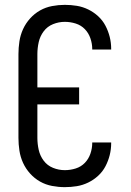

<svg xmlns="http://www.w3.org/2000/svg" viewBox="-20 -763 540 791"><path d="M247 8Q221 8 194.5 3Q168 -2 145 -15Q122 -28 104 -48Q86 -68 75 -92Q64 -116 60 -142.5Q56 -169 56 -195V-540Q56 -566 60 -592.5Q64 -619 75 -643Q86 -667 104 -687Q122 -707 145 -720Q168 -733 194.5 -738Q221 -743 247 -743Q272 -743 296.5 -739Q321 -735 343.5 -724Q366 -713 384.5 -696Q403 -679 414.5 -657Q426 -635 432 -611Q438 -587 438 -562V-559H360V-561Q360 -583 352.5 -605Q345 -627 329.5 -643Q314 -659 292 -666Q270 -673 247 -673Q222 -673 198.5 -663.5Q175 -654 160 -634Q145 -614 139.5 -589.5Q134 -565 134 -540V-403H306V-333H134V-195Q134 -170 139.5 -145.5Q145 -121 160 -101Q175 -81 198.5 -71.5Q222 -62 247 -62Q270 -62 292 -69Q314 -76 329.5 -92Q345 -108 352.5 -130Q360 -152 360 -174V-176H438V-173Q438 -148 432 -124Q426 -100 414.5 -78Q403 -56 384.5 -39Q366 -22 343.5 -11Q321 0 296.5 4Q272 8 247 8Z"/></svg>

Font: Iosevka NFM
Style: Regular
Weight: 400
Monospace: yes
Designer: Belleve Invis
Foundry: Belleve Invis
Version: Version 29.0.4; ttfautohint (v1.8.4);Nerd Fonts 3.3.0